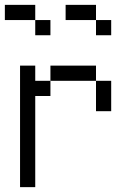

<svg xmlns="http://www.w3.org/2000/svg" viewBox="-20 -770 540 790"><path d="M125 -687.5H0V-750H125ZM62.5 -500H125V-437.5H187.5V-375H125V0H62.5ZM125 -687.5H187.5V-625H125ZM187.5 -500H375V-437.5H187.5ZM250 -750H375V-687.5H250ZM375 -437.5H437.5V-312.5H375ZM375 -687.5H437.5V-625H375Z"/></svg>

Font: 寒蝉点阵体 16px
Style: Regular
Weight: 400
Designer: Designed by Warren2060
Foundry: ChillType
Version: Version 1.000